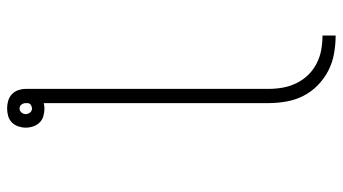

<svg xmlns="http://www.w3.org/2000/svg" viewBox="-232 -543 964 540"><g transform="rotate(-90 250.0 -273.0)"><path d="M420 189Q395 189 369.5 184.5Q344 180 321.5 168.5Q299 157 280.5 139Q262 121 250.5 98.5Q239 76 234.5 50.5Q230 25 230 0V-632Q226 -631 222.5 -630.5Q219 -630 215 -630Q204 -630 193.5 -633Q183 -636 175.5 -643.5Q168 -651 164.5 -661.5Q161 -672 161 -683Q161 -693 164.5 -703.5Q168 -714 175.5 -721.5Q183 -729 193.5 -732Q204 -735 215 -735Q226 -735 236.5 -732Q247 -729 255 -721.5Q263 -714 266.5 -703.5Q270 -693 270 -683V0Q270 20 273.5 40Q277 60 286 78.5Q295 97 309 111.5Q323 126 341.5 135.5Q360 145 380 148.5Q400 152 420 152ZM215 -665Q220 -665 224.5 -668Q229 -671 230 -676V-683Q230 -689 226 -694.5Q222 -700 215 -700Q208 -700 203.5 -694.5Q199 -689 199 -683Q199 -676 203.5 -670.5Q208 -665 215 -665Z"/></g></svg>

Font: Iosevka Term Curly Extralight
Style: Regular
Weight: 200
Designer: Belleve Invis
Foundry: Belleve Invis
Version: Version 32.3.0